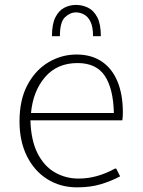

<svg xmlns="http://www.w3.org/2000/svg" viewBox="-20 -763 588 792"><path d="M297.9 9.8Q228.5 9.8 174.8 -24.2Q121.1 -58.1 90.8 -119.4Q60.5 -180.7 60.5 -262.2Q60.5 -351.6 93.5 -413.1Q126.5 -474.6 180.2 -506.3Q233.9 -538.1 295.9 -538.1Q356.9 -538.1 399.7 -509.3Q442.4 -480.5 464.6 -427Q486.8 -373.5 486.8 -298.8Q486.8 -291 486.3 -284.4Q485.8 -277.8 485.4 -273.2Q484.9 -268.6 484.4 -266.6H105.5Q107.9 -183.6 135 -130.4Q162.1 -77.1 206.5 -51.8Q251 -26.4 303.7 -26.4Q343.3 -26.4 380.4 -36.9Q417.5 -47.4 454.1 -67.4H459.5L475.6 -35.6Q439 -16.1 396.2 -3.2Q353.5 9.8 297.9 9.8ZM107.9 -296.9H449.7Q447.3 -397.9 412.1 -450.4Q377 -502.9 299.8 -502.9Q215.8 -502.9 166 -445.1Q116.2 -387.2 107.9 -296.9ZM194.3 -613.8Q194.3 -663.6 208.5 -691.7Q222.7 -719.7 245.4 -731.2Q268.1 -742.7 293.5 -742.7Q319.8 -742.7 343.3 -731.2Q366.7 -719.7 381.3 -691.7Q396 -663.6 396 -613.8H363.8Q363.8 -652.8 353 -674.1Q342.3 -695.3 325.9 -703.6Q309.6 -711.9 293.5 -711.9Q269.5 -711.9 248.3 -692.1Q227.1 -672.4 227.1 -613.8Z"/></svg>

Font: Comme Thin
Style: Regular
Weight: 250
Version: Version 1.000;gftools[0.9.27]